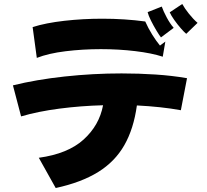

<svg xmlns="http://www.w3.org/2000/svg" viewBox="-20 -889 1040 965"><path d="M916 -719Q906 -727 889 -746.5Q872 -766 856 -788.5Q840 -811 833 -827L896 -869Q908 -847 929.5 -820Q951 -793 973 -774ZM789 -701Q781 -711 766.5 -735Q752 -759 739 -785Q726 -811 722 -828L793 -856Q801 -833 817.5 -802Q834 -771 853 -749ZM144 -753Q211 -774 304 -784.5Q397 -795 494 -795Q607 -795 710 -781Q725 -747 745 -715Q765 -683 784 -660L811 -680L798 -604Q743 -622 660 -632Q577 -642 487 -642Q396 -642 310 -631.5Q224 -621 165 -598ZM175 -96Q321 -116 400 -187.5Q479 -259 498 -360Q386 -357 278.5 -343Q171 -329 86 -304L45 -460Q162 -489 305 -504.5Q448 -520 591 -520Q678 -520 761.5 -514.5Q845 -509 920 -496L889 -335Q840 -344 784 -350Q728 -356 668 -359Q652 -242 605 -159.5Q558 -77 473.5 -24.5Q389 28 260 56Z"/></svg>

Font: Mochiy Pop One
Style: Regular
Weight: 400
Designer: FONTDASU
Foundry: FONTDASU / Google Inc. / Adobe
Version: Version 2.000